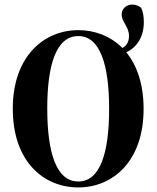

<svg xmlns="http://www.w3.org/2000/svg" viewBox="-20 -805 686 841"><path d="M323 -10C226 -10 187 -138 187 -330C187 -521 226 -647 323 -647C419 -647 458 -520 458 -328C458 -136 419 -10 323 -10ZM323 16C473 16 609 -97 609 -328C609 -436 580 -519 533 -576C579 -597 610 -643 610 -708C610 -735 606 -755 598 -771C587 -780 575 -785 559 -785C535 -785 513 -768 513 -742C513 -707 545 -690 545 -647C545 -621 534 -604 516 -595C464 -647 395 -673 323 -673C173 -673 36 -559 36 -329C36 -96 172 16 323 16Z"/></svg>

Font: Source Serif 4 Display
Style: Bold
Weight: 700
Designer: Frank Grießhammer
Foundry: Adobe Systems Incorporated
Version: Version 4.004;hotconv 1.0.117;makeotfexe 2.5.65602